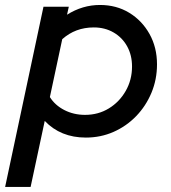

<svg xmlns="http://www.w3.org/2000/svg" viewBox="-60 -537 677 761"><path d="M-39.7 204 112.3 -510.3H212.7L205.7 -478.7Q267 -517.3 336.3 -517.3Q401.3 -517.3 452 -486.5Q502.7 -455.7 532.5 -402.5Q562.3 -349.3 562.3 -282Q562.3 -222 540.3 -169.3Q518.3 -116.7 479.8 -76.8Q441.3 -37 390.2 -14.3Q339 8.3 280.3 8.3Q180.3 8.3 117.3 -57.7L61.3 204ZM277 -81.7Q329.7 -81.7 371.7 -107.5Q413.7 -133.3 438.5 -177Q463.3 -220.7 463.3 -273.3Q463.3 -318.3 444 -353.3Q424.7 -388.3 390.2 -408.3Q355.7 -428.3 311.7 -428.3Q239 -428.3 186.7 -381.7L137.7 -152.3Q157.7 -120 195 -100.8Q232.3 -81.7 277 -81.7Z"/></svg>

Font: Red Hat Display VF
Style: Italic
Weight: 300
Italic angle: -12°
Designer: Pentagram, MCKL
Foundry: Pentagram, MCKL
Version: Version 1.010